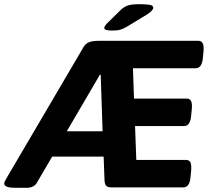

<svg xmlns="http://www.w3.org/2000/svg" viewBox="-41 -895 1004 917"><path d="M39 2Q6 2 -7.5 -3Q-21 -8 -21 -19Q-21 -25 -11 -42L359 -672Q369 -688 385.5 -694Q402 -700 430 -700H907Q936 -700 931 -650L928 -619Q924 -569 893 -569H594L599 -424H852Q880 -424 875 -374L872 -343Q868 -293 838 -293H604L610 -131H848Q863 -131 868.5 -119.5Q874 -108 872 -81L869 -50Q865 0 834 0H491Q471 0 464.5 -9.5Q458 -19 458 -40L454 -147H208L135 -22Q121 2 86 2ZM436 -538 278 -268H449L440 -538ZM494 -749Q457 -749 457 -761Q457 -770 472 -785L533 -845Q550 -862 569 -868.5Q588 -875 622 -875Q657 -875 674 -872Q691 -869 691 -858Q691 -844 658 -824L566 -768Q549 -758 534.5 -753.5Q520 -749 494 -749Z"/></svg>

Font: Asap Semi Expanded Semi Expanded Regular
Style: Bold Italic
Weight: 700
Width: 6
Italic angle: -6°
Designer: Pablo Cosgaya
Foundry: Omnibus-Type
Version: Version 3.001; ttfautohint (v1.8.4.7-5d5b)